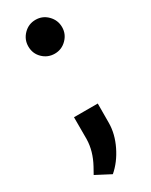

<svg xmlns="http://www.w3.org/2000/svg" viewBox="-197 -613 656 833"><g transform="rotate(-30 131.0 -196.0)"><path d="M61 -484.9Q61 -519.5 85.7 -544.7Q110.4 -569.8 145.5 -569.8Q180.7 -569.8 205.3 -544.7Q230 -519.5 230 -484.9Q230 -450.2 205.1 -425.3Q180.2 -400.4 145.5 -400.4Q110.8 -400.4 85.9 -424.6Q61 -448.7 61 -484.9ZM101.6 178.2 27.8 139.6 45.4 107.9Q78.1 48.3 79.1 -10.7V-120.1H198.2L197.8 -22.5Q197.3 31.7 170.4 86.9Q143.6 142.1 101.6 178.2Z"/></g></svg>

Font: Vazir FD-UI
Style: Bold-FD-UI
Weight: 700
Designer: Saber Rastikerdar
Foundry: Saber Rastikerdar
Version: Version 30.0.0